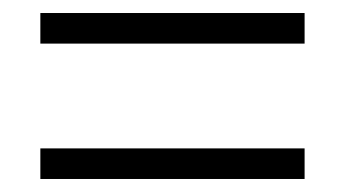

<svg xmlns="http://www.w3.org/2000/svg" viewBox="-20 -500 533 295"><path d="M448 -433V-480H42V-433ZM448 -225V-272H42V-225Z"/></svg>

Font: Noto Sans UI SemiCondensed Light
Style: Italic
Weight: 300
Width: 4
Designer: Monotype Design Team
Foundry: Monotype Imaging Inc.
Version: 1.001